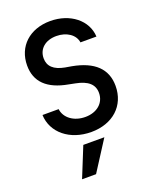

<svg xmlns="http://www.w3.org/2000/svg" viewBox="-174 -809 949 1174"><g transform="rotate(-20 300.0 -222.0)"><path d="M59 -186C63 -70 166 14 305 14C445 14 540 -72 540 -201C540 -311 470 -379 329 -405L288 -412C218 -425 184 -457 184 -509C184 -570 231 -611 303 -611C370 -611 422 -575 429 -524H533C528 -631 429 -710 299 -710C165 -710 74 -626 74 -502C74 -396 140 -331 274 -307L314 -299C392 -284 430 -251 430 -195C430 -130 378 -85 302 -85C228 -85 171 -127 164 -186ZM368 71H231L152 266H243Z"/></g></svg>

Font: CommitMono
Style: 600Regular
Weight: 600
Monospace: yes
Designer: Eigil Nikolajsen
Foundry: Eigil Nikolajsen
Version: Version 1.143